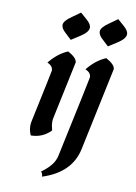

<svg xmlns="http://www.w3.org/2000/svg" viewBox="-97 -730 723 1021"><g transform="rotate(10 264.5 -220.0)"><path d="M227.1 -516.1 194.8 -546.4Q170.4 -567.4 170.4 -587.4Q170.4 -608.4 212.4 -637.2L256.3 -668.5L292 -637.2Q316.4 -615.2 316.4 -598.1Q316.4 -573.2 274.4 -546.4ZM106 21.5Q94.7 -3.9 94.7 -29.3Q94.7 -41.5 97.2 -53.2Q156.7 -332.5 156.7 -337.4Q156.7 -362.8 126 -375.5Q170.4 -430.7 224.6 -453.1Q273.9 -426.3 273.9 -401.9Q273.9 -399.4 208 -89.8Q206.1 -81.1 206.1 -70.8Q206.1 -50.3 213.4 -24.4Q169.9 21 106 21.5ZM427.7 -516.1 395.5 -546.4Q371.1 -567.4 371.1 -587.4Q371.1 -608.4 413.1 -637.2L457 -668.5L492.7 -637.2Q517.1 -615.2 517.1 -598.1Q517.1 -573.2 475.1 -546.4ZM202.1 227.1Q202.6 224.6 202.6 221.7Q202.6 211.4 193.4 200.7Q258.8 154.8 269.5 103Q362.3 -332.5 362.3 -337.4Q362.3 -362.8 331.5 -375.5Q376 -430.7 430.2 -453.1Q479.5 -426.3 479.5 -401.9Q479.5 -399.4 384.8 46.9Q356.4 178.2 202.1 227.1Z"/></g></svg>

Font: Balgruf
Style: Italic
Weight: 500
Italic angle: -12°
Designer: Paul James Miller
Foundry: High-Logic / Made with FontCreator
Version: Version 1.201;March 28, 2021;FontCreator 13.0.0.2683 64-bit